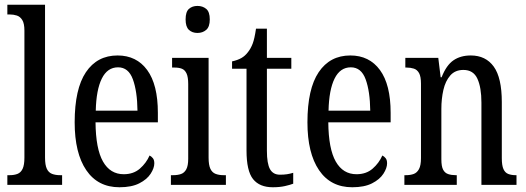

<svg xmlns="http://www.w3.org/2000/svg" viewBox="-20 -780 2221 810"><path d="M11 0V-41H21Q40 -41 54 -46.5Q68 -52 75.5 -68Q83 -84 83 -115V-651Q83 -681 74 -695.5Q65 -710 51 -714.5Q37 -719 21 -719H11V-760H170V-115Q170 -84 177.5 -68Q185 -52 199.5 -46.5Q214 -41 233 -41H242V0Z M484 10Q393 10 344 -62Q295 -134 295 -264Q295 -405 342.5 -475.5Q390 -546 476 -546Q556 -546 601 -484.5Q646 -423 646 -304V-264H383Q384 -152 414.5 -98.5Q445 -45 502 -45Q543 -45 570 -68.5Q597 -92 611 -124Q619 -120 625 -112.5Q631 -105 631 -91Q631 -71 615.5 -47Q600 -23 567.5 -6.5Q535 10 484 10ZM560 -313Q559 -395 540.5 -445.5Q522 -496 478 -496Q433 -496 409.5 -448.5Q386 -401 384 -313Z M701 0V-41H711Q730 -41 744 -46Q758 -51 766 -66Q774 -81 774 -110V-425Q774 -455 767 -470Q760 -485 747.5 -490Q735 -495 716 -495H706V-536H860V-115Q860 -84 867.5 -68Q875 -52 889.5 -46.5Q904 -41 923 -41H933V0ZM813 -641Q791 -641 777 -654Q763 -667 763 -698Q763 -730 777 -742.5Q791 -755 813 -755Q835 -755 850 -742.5Q865 -730 865 -698Q865 -667 850 -654Q835 -641 813 -641Z M1131 10Q1075 10 1047.5 -24.5Q1020 -59 1020 -145V-490H959V-521Q982 -526 998 -535Q1014 -544 1026 -560Q1038 -575 1046 -596Q1054 -617 1060 -659H1106V-536H1209V-490H1106V-144Q1106 -90 1119 -66.5Q1132 -43 1161 -43Q1178 -43 1191 -45Q1204 -47 1217 -51V-5Q1204 0 1182 5Q1160 10 1131 10Z M1466 10Q1375 10 1326 -62Q1277 -134 1277 -264Q1277 -405 1324.5 -475.5Q1372 -546 1458 -546Q1538 -546 1583 -484.5Q1628 -423 1628 -304V-264H1365Q1366 -152 1396.5 -98.5Q1427 -45 1484 -45Q1525 -45 1552 -68.5Q1579 -92 1593 -124Q1601 -120 1607 -112.5Q1613 -105 1613 -91Q1613 -71 1597.5 -47Q1582 -23 1549.5 -6.5Q1517 10 1466 10ZM1542 -313Q1541 -395 1522.5 -445.5Q1504 -496 1460 -496Q1415 -496 1391.5 -448.5Q1368 -401 1366 -313Z M1686 0V-41H1693Q1711 -41 1725 -46Q1739 -51 1747.5 -66.5Q1756 -82 1756 -113V-427Q1756 -457 1748 -471.5Q1740 -486 1726 -490.5Q1712 -495 1695 -495H1690V-536H1829L1839 -454H1843Q1863 -505 1893 -525.5Q1923 -546 1966 -546Q2029 -546 2063 -499Q2097 -452 2097 -349V-113Q2097 -82 2104 -66.5Q2111 -51 2124.5 -46Q2138 -41 2155 -41H2159V0H2011V-347Q2011 -411 1994 -448Q1977 -485 1935 -485Q1900 -485 1879.5 -461.5Q1859 -438 1850.5 -400.5Q1842 -363 1842 -321V-108Q1842 -78 1849.5 -64Q1857 -50 1871 -45.5Q1885 -41 1902 -41H1907V0Z"/></svg>

Font: Noto Serif Khmer ExtraCondensed
Style: Regular
Weight: 400
Width: 2
Designer: Danh Hong and the Monotype Design Team
Foundry: Monotype Imaging Inc.
Version: Version 2.004